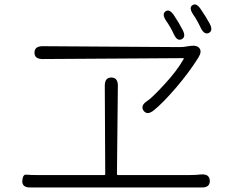

<svg xmlns="http://www.w3.org/2000/svg" viewBox="-20 -858 1040 852"><path d="M114 -26Q77 -26 79 -56Q81 -85 97 -83Q113 -81 161 -81H442Q447 -81 447 -86L445 -478Q445 -514 474 -514Q503 -514 503 -478L499 -86Q499 -81 504 -81H816Q833 -81 850 -82L874 -84Q910 -86 911 -56Q912 -26 876 -26ZM662 -368Q633 -345 617 -367Q602 -389 632 -409Q653 -422 710 -484Q764 -542 795 -596Q797 -600 792 -600L169 -596Q133 -596 133 -624Q133 -653 169 -653L777 -649Q794 -649 810 -652L823 -654Q853 -659 865 -644Q877 -629 860 -602Q820 -538 763 -471Q703 -401 662 -368ZM786 -684Q766 -674 751 -707Q738 -736 717 -766Q697 -796 715 -808Q732 -820 752 -790Q776 -754 790 -726Q807 -694 786 -684ZM907 -712Q887 -702 871 -734Q854 -770 837 -794Q817 -824 834 -835Q851 -847 871 -817Q895 -782 910 -754Q927 -722 907 -712Z"/></svg>

Font: Resource Han Rounded JP Light
Style: Regular
Weight: 300
Designer: Cyano Hao (round all glyphs); Ryoko NISHIZUKA 西塚涼子 (kana, bopomofo & ideographs); Paul D. Hunt (Latin, Greek & Cyrillic)
Foundry: Cyano Hao
Version: 0.990